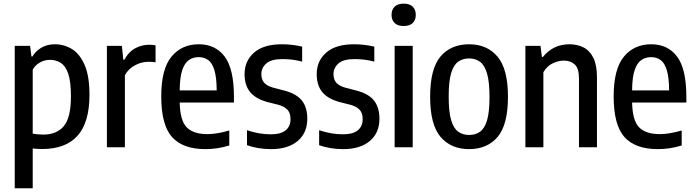

<svg xmlns="http://www.w3.org/2000/svg" viewBox="-20 -790 3731 1030"><path d="M59 220V-544H141.5L148.5 -487H154Q170.5 -515 201.2 -533.8Q232 -552.5 274.5 -552.5Q324 -552.5 366 -526.8Q408 -501 434 -441.5Q460 -382 460 -281.5Q460 -134 396.2 -62.2Q332.5 9.5 205.5 9.5Q182 9.5 155.5 6.5V220ZM212.5 -68Q284 -68 322.2 -113.2Q360.5 -158.5 360.5 -272.5Q360.5 -353 345.8 -395.2Q331 -437.5 305.2 -453.2Q279.5 -469 247.5 -469Q221 -469 195.8 -455.8Q170.5 -442.5 155.5 -416.5V-73Q183 -68 212.5 -68Z M553.5 0V-544H634L641.5 -469.5H647Q669.5 -511.5 705 -530.8Q740.5 -550 781.5 -550Q791.5 -550 800 -549Q808.5 -548 814.5 -547V-456Q804.5 -457.5 795.2 -458Q786 -458.5 776 -458.5Q739 -458.5 704 -439.8Q669 -421 650 -387V0Z M1081.5 10Q961.5 10 903.2 -54.5Q845 -119 845 -273Q845 -419.5 899.8 -486Q954.5 -552.5 1046.5 -552.5Q1136 -552.5 1185.5 -486.2Q1235 -420 1235 -271V-240H944Q946 -143.5 981.5 -107Q1017 -70.5 1093 -70.5Q1143 -70.5 1210 -90V-9.5Q1174.5 1 1143.8 5.5Q1113 10 1081.5 10ZM1046 -483.5Q1016.5 -483.5 993.8 -468.2Q971 -453 957.8 -414.2Q944.5 -375.5 944 -305H1142.5Q1142 -375.5 1130 -414.2Q1118 -453 1096.5 -468.2Q1075 -483.5 1046 -483.5Z M1434 10Q1365.5 10 1305 -11V-91.5Q1370.5 -69.5 1432.5 -69.5Q1486 -69.5 1512.2 -90.8Q1538.5 -112 1538.5 -150.5Q1538.5 -184 1522.2 -201.2Q1506 -218.5 1474.5 -227.5L1415 -242.5Q1351 -260 1321.5 -296.5Q1292 -333 1292 -392.5Q1292 -463 1343 -507.8Q1394 -552.5 1491.5 -552.5Q1522.5 -552.5 1549.5 -549Q1576.5 -545.5 1601 -540V-459.5Q1550 -473 1495.5 -473Q1434.5 -473 1408.2 -449.2Q1382 -425.5 1382 -393Q1382 -363.5 1397.2 -346.2Q1412.5 -329 1444.5 -320L1504 -304.5Q1571 -287 1599.8 -250.2Q1628.5 -213.5 1628.5 -153Q1628.5 -77 1576.8 -33.5Q1525 10 1434 10Z M1821 10Q1752.5 10 1692 -11V-91.5Q1757.5 -69.5 1819.5 -69.5Q1873 -69.5 1899.2 -90.8Q1925.5 -112 1925.5 -150.5Q1925.5 -184 1909.2 -201.2Q1893 -218.5 1861.5 -227.5L1802 -242.5Q1738 -260 1708.5 -296.5Q1679 -333 1679 -392.5Q1679 -463 1730 -507.8Q1781 -552.5 1878.5 -552.5Q1909.5 -552.5 1936.5 -549Q1963.5 -545.5 1988 -540V-459.5Q1937 -473 1882.5 -473Q1821.5 -473 1795.2 -449.2Q1769 -425.5 1769 -393Q1769 -363.5 1784.2 -346.2Q1799.5 -329 1831.5 -320L1891 -304.5Q1958 -287 1986.8 -250.2Q2015.5 -213.5 2015.5 -153Q2015.5 -77 1963.8 -33.5Q1912 10 1821 10Z M2097 0V-544H2194V0ZM2145.5 -650.5Q2113.5 -650.5 2097 -666.5Q2080.5 -682.5 2080.5 -710Q2080.5 -738 2097 -754.2Q2113.5 -770.5 2145.5 -770.5Q2177.5 -770.5 2194 -754.2Q2210.5 -738 2210.5 -710Q2210.5 -682.5 2194 -666.5Q2177.5 -650.5 2145.5 -650.5Z M2496.5 10Q2399.5 10 2343.5 -55.5Q2287.5 -121 2287.5 -270.5Q2287.5 -421.5 2343.2 -487Q2399 -552.5 2496.5 -552.5Q2593 -552.5 2649 -486.2Q2705 -420 2705 -271Q2705 -121 2649.5 -55.5Q2594 10 2496.5 10ZM2496.5 -66Q2530.5 -66 2555 -83.2Q2579.5 -100.5 2592.8 -144.5Q2606 -188.5 2606 -269Q2606 -352 2592.5 -396.8Q2579 -441.5 2554.5 -459Q2530 -476.5 2496.5 -476.5Q2463 -476.5 2438.2 -459.2Q2413.5 -442 2400.2 -397.8Q2387 -353.5 2387 -272.5Q2387 -190 2400.2 -145.5Q2413.5 -101 2438 -83.5Q2462.5 -66 2496.5 -66Z M2798.5 0V-544H2879.5L2887 -484.5H2892.5Q2947.5 -552.5 3034.5 -552.5Q3076.5 -552.5 3110 -535.8Q3143.5 -519 3163 -480Q3182.5 -441 3182.5 -374.5V0H3086V-368Q3086 -423.5 3063.2 -444.2Q3040.5 -465 3004.5 -465Q2978 -465 2946.5 -451Q2915 -437 2895 -402.5V0Z M3508.5 10Q3388.5 10 3330.2 -54.5Q3272 -119 3272 -273Q3272 -419.5 3326.8 -486Q3381.5 -552.5 3473.5 -552.5Q3563 -552.5 3612.5 -486.2Q3662 -420 3662 -271V-240H3371Q3373 -143.5 3408.5 -107Q3444 -70.5 3520 -70.5Q3570 -70.5 3637 -90V-9.5Q3601.5 1 3570.8 5.5Q3540 10 3508.5 10ZM3473 -483.5Q3443.5 -483.5 3420.8 -468.2Q3398 -453 3384.8 -414.2Q3371.5 -375.5 3371 -305H3569.5Q3569 -375.5 3557 -414.2Q3545 -453 3523.5 -468.2Q3502 -483.5 3473 -483.5Z"/></svg>

Font: Encode Sans Condensed Condensed Medium
Style: Regular
Weight: 500
Width: 3
Designer: Multiple Designers
Foundry: Impallari Type
Version: Version 3.000; ttfautohint (v1.8.3) -l 8 -r 50 -G 200 -x 14 